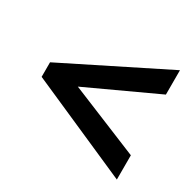

<svg xmlns="http://www.w3.org/2000/svg" viewBox="-114 -709 760 745"><g transform="rotate(30 266.0 -337.0)"><path d="M491.9 -201.2V-92.5L39.9 -291.7V-356.9L491.9 -582.4V-473.2L180.5 -329.1Z"/></g></svg>

Font: Khula
Style: Bold
Weight: 700
Designer: Erin McLaughlin, Steve Matteson
Version: Version 1.000;PS 1.0;hotconv 1.0.72;makeotf.lib2.5.5900; ttf